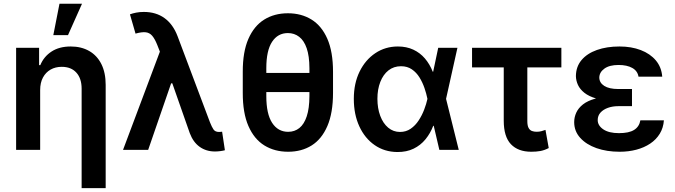

<svg xmlns="http://www.w3.org/2000/svg" viewBox="-20 -801 3607 1026"><path d="M194.6 -319.6V0H66.1V-545.5H188.9V-452.8H195.3Q214.1 -498.6 255.5 -525.6Q296.9 -552.6 358 -552.6Q414.4 -552.6 456.5 -528.6Q498.6 -504.6 521.7 -458.6Q544.7 -412.6 544.7 -347.3V204.5H416.2V-327.4Q416.2 -381.7 388.1 -412.8Q360.1 -443.9 310 -443.9Q276.3 -443.9 250.4 -429.2Q224.4 -414.4 209.5 -386.7Q194.6 -359 194.6 -319.6ZM264.9 -613.3 297.9 -781.2H418.3L343.4 -613.3Z M1128.6 8.5Q1082 8.5 1047.2 -16.2Q1012.4 -40.8 994 -89.8L888.8 -389.9L840.6 -509.2L820 -561.8Q806.8 -594.5 792.8 -610.4Q778.8 -626.4 758 -628.6Q737.2 -630.7 704.2 -621.4L674.4 -724.4Q688.9 -729.8 707.6 -733.5Q726.2 -737.2 748.6 -737.2Q813.6 -737.2 859.2 -704.2Q904.8 -671.2 929 -607.2L1101.9 -147.7Q1111.9 -122.5 1120.9 -109.2Q1130 -95.9 1150.2 -95.9Q1154.1 -95.9 1158.9 -96.4Q1163.7 -96.9 1166.9 -97.3L1181.8 1.8Q1171.9 4.6 1156.8 6.6Q1141.7 8.5 1128.6 8.5ZM637.4 0 853 -574.6 927.2 -355.8H894.5L771.7 0Z M1700.6 -411.2V-308.9H1343.8V-411.2ZM1759.6 -417.3V-305Q1759.6 -197.4 1729.4 -127.5Q1699.2 -57.5 1645.4 -23.8Q1591.6 9.9 1519.9 9.9Q1447.4 9.9 1392.8 -23.8Q1338.1 -57.5 1307.5 -127.5Q1277 -197.4 1277.3 -305V-417.3Q1277 -524.1 1307.4 -593.4Q1337.7 -662.6 1392 -696.4Q1446.4 -730.1 1518.5 -730.1Q1590.2 -730.1 1644.5 -696.6Q1698.9 -663 1729.2 -593.8Q1759.6 -524.5 1759.6 -417.3ZM1633.5 -287.3V-436.8Q1633.2 -501.4 1619 -542.8Q1604.8 -584.2 1578.8 -604.2Q1552.9 -624.3 1518.5 -624.3Q1464.5 -624.3 1433.8 -577.4Q1403.1 -530.5 1403.1 -436.8V-287.3Q1403.1 -192.1 1434.3 -144.4Q1465.6 -96.6 1519.9 -96.6Q1554.3 -96.6 1579.7 -116.8Q1605.1 -137.1 1619.1 -179.3Q1633.2 -221.6 1633.5 -287.3Z M2103 11.4Q2034.4 10.7 1982.1 -25.6Q1929.7 -61.8 1900.2 -125.7Q1870.7 -189.6 1870.7 -272.7Q1870.7 -355.5 1901.6 -418.5Q1932.5 -481.5 1985.8 -517Q2039.1 -552.6 2106.2 -552.6Q2152.3 -552.6 2188.6 -535.7Q2224.8 -518.8 2250.7 -488.5Q2276.6 -458.1 2292.6 -417.6H2333.8L2363.3 -274.1L2431.5 0H2327.8L2263.8 -274.1Q2258.5 -300.8 2248.2 -330.8Q2237.9 -360.8 2221.6 -387.3Q2205.3 -413.7 2180.9 -430.4Q2156.6 -447.1 2122.9 -447.1Q2084.2 -447.1 2055.9 -424.9Q2027.7 -402.7 2012.3 -363.3Q1996.8 -323.9 1996.8 -273.1Q1996.8 -222.3 2011.9 -182Q2027 -141.7 2054.3 -118.8Q2081.7 -95.9 2117.5 -95.9Q2149.9 -95.9 2174.7 -113.1Q2199.6 -130.3 2217.3 -157.5Q2235.1 -184.7 2246.6 -215Q2258.2 -245.4 2263.8 -271.3L2321.7 -545.5H2424.4L2363.3 -271.3L2333.8 -128.6H2295.1Q2279.5 -88.1 2253.4 -56.3Q2227.3 -24.5 2190 -6.4Q2152.7 11.7 2103 11.4Z M2979.8 -545.5V-440.7H2502.5V-545.5ZM2671.9 -545.5H2797.9V-154.1Q2797.9 -129.6 2804.7 -117.4Q2811.4 -105.1 2822.6 -101Q2833.8 -96.9 2847.3 -96.9Q2862.6 -96.9 2873.4 -100.1Q2884.2 -103.3 2894.9 -106.9L2912.3 -9.9Q2889.2 2.1 2867.5 6Q2845.9 9.9 2818.9 9.9Q2748.6 9.9 2710.2 -30.4Q2671.9 -70.7 2671.9 -156.2Z M3259.6 -285.2H3357.2V-233.7H3284.1Q3253.6 -233.7 3228.7 -224.8Q3203.8 -215.9 3188.9 -199.4Q3174 -182.9 3174 -159.4Q3174 -130 3204 -109.7Q3234 -89.5 3287.6 -89.5Q3340.9 -89.5 3368.4 -106.7Q3396 -123.9 3402 -158H3527.7Q3524.9 -117.9 3505.7 -86.5Q3486.5 -55 3454.4 -33.6Q3422.2 -12.1 3380.5 -1.1Q3338.8 9.9 3291.2 9.9Q3222.3 9.9 3167.4 -9.4Q3112.6 -28.8 3080.4 -64.5Q3048.3 -100.1 3048.3 -148.4Q3048.3 -174.7 3059.5 -199.2Q3070.7 -223.7 3095.3 -243.1Q3120 -262.4 3160.5 -273.8Q3201 -285.2 3259.6 -285.2ZM3357.2 -263.5H3259.6Q3203.8 -263.5 3165.3 -274.9Q3126.8 -286.2 3103 -305Q3079.2 -323.9 3068.5 -347.1Q3057.9 -370.4 3057.5 -394.2Q3057.9 -444.6 3087.5 -479.9Q3117.2 -515.3 3169.7 -533.9Q3222.3 -552.6 3290.5 -552.6Q3354 -552.6 3404.1 -533.4Q3454.2 -514.2 3484.6 -478.2Q3514.9 -442.1 3518.8 -391.3H3392Q3387.1 -421.9 3358.8 -437.9Q3330.6 -453.8 3285.2 -453.8Q3236.5 -453.8 3209.7 -434.3Q3182.9 -414.8 3182.5 -386.4Q3182.9 -358.7 3209 -342Q3235.1 -325.3 3284.1 -325.3H3357.2Z"/></svg>

Font: InterMG SemiBold
Style: Regular
Weight: 600
Designer: Rasmus Andersson
Foundry: rsms
Version: Version 3.019;December 26, 2023;FontCreator 15.0.0.2955 64-b